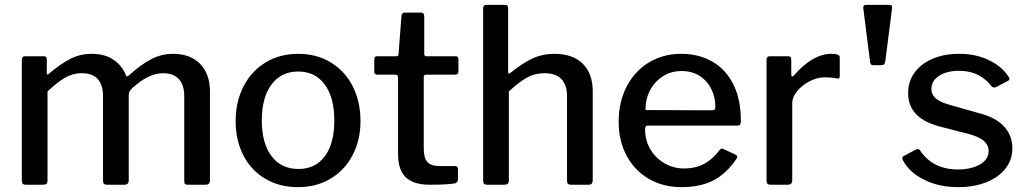

<svg xmlns="http://www.w3.org/2000/svg" viewBox="-20 -762 4237 792"><path d="M70 -16V-515Q70 -530 83 -530H161Q173 -530 173 -517V-462Q173 -456 176 -455Q179 -454 183 -459Q233 -501 272.5 -520.5Q312 -540 358 -540Q413 -540 449 -515Q485 -490 500 -450Q502 -447 504 -447Q508 -447 513 -452Q560 -495 603 -517.5Q646 -540 693 -540Q765 -540 805.5 -498.5Q846 -457 846 -385V-18Q846 0 828 0H754Q746 0 743 -3.5Q740 -7 740 -16V-366Q740 -411 718 -435.5Q696 -460 652 -460Q592 -460 524 -397Q517 -390 514 -383.5Q511 -377 511 -368V-18Q511 0 493 0H420Q405 0 405 -16V-366Q405 -411 383.5 -435.5Q362 -460 317 -460Q281 -460 250 -442.5Q219 -425 176 -385V-17Q176 -8 171.5 -4Q167 0 157 0H86Q70 0 70 -16Z M952 -262Q952 -343 985 -406.5Q1018 -470 1076.5 -505Q1135 -540 1210 -540Q1286 -540 1344.5 -504.5Q1403 -469 1435 -406Q1467 -343 1467 -263Q1467 -184 1434.5 -122Q1402 -60 1343.5 -25Q1285 10 1209 10Q1133 10 1074.5 -24.5Q1016 -59 984 -121Q952 -183 952 -262ZM1359 -265Q1359 -360 1319.5 -413.5Q1280 -467 1210 -467Q1140 -467 1100 -413.5Q1060 -360 1060 -265Q1060 -171 1100 -118Q1140 -65 1211 -65Q1281 -65 1320 -117.5Q1359 -170 1359 -265Z M1737 -454Q1728 -454 1728 -444V-151Q1728 -109 1743.5 -93Q1759 -77 1793 -77H1857Q1869 -77 1869 -65V-22Q1869 -8 1854 -5Q1822 0 1752 0Q1686 0 1654 -30.5Q1622 -61 1622 -125V-442Q1622 -454 1612 -454H1537Q1524 -454 1524 -466V-519Q1524 -530 1536 -530H1616Q1624 -530 1624 -539L1636 -696Q1638 -710 1648 -710H1717Q1730 -710 1730 -694V-539Q1730 -530 1739 -530H1859Q1871 -530 1871 -519V-466Q1871 -454 1857 -454Z M1973 -16V-727Q1973 -742 1985 -742H2064Q2076 -742 2076 -729V-465Q2076 -453 2086 -462Q2139 -504 2179 -522Q2219 -540 2266 -540Q2343 -540 2384 -499Q2425 -458 2425 -386V-18Q2425 0 2408 0H2334Q2319 0 2319 -16V-366Q2319 -411 2296 -435.5Q2273 -460 2226 -460Q2187 -460 2155.5 -443Q2124 -426 2079 -385V-17Q2079 0 2060 0H1989Q1980 0 1976.5 -4Q1973 -8 1973 -16Z M2802 -67Q2848 -67 2884 -86Q2920 -105 2950 -145Q2953 -149 2957 -149Q2962 -149 2965 -147L3016 -123Q3021 -120 3021 -115Q3021 -112 3018 -107Q2976 -45 2922 -17.5Q2868 10 2791 10Q2716 10 2657 -24Q2598 -58 2565 -119.5Q2532 -181 2532 -259Q2532 -343 2566 -407Q2600 -471 2658.5 -505.5Q2717 -540 2789 -540Q2863 -540 2919 -507.5Q2975 -475 3005.5 -413Q3036 -351 3036 -266V-262Q3036 -253 3033.5 -248.5Q3031 -244 3021 -244H2651Q2641 -244 2641 -228Q2641 -183 2662.5 -146.5Q2684 -110 2721 -88.5Q2758 -67 2802 -67ZM2914 -307Q2924 -307 2927.5 -310Q2931 -313 2931 -321Q2931 -360 2914.5 -394Q2898 -428 2866.5 -448.5Q2835 -469 2792 -469Q2747 -469 2713 -446.5Q2679 -424 2660.5 -387.5Q2642 -351 2643 -308Z M3142 -16V-515Q3142 -530 3155 -530H3232Q3244 -530 3244 -517V-454Q3244 -448 3247.5 -447Q3251 -446 3255 -451Q3292 -494 3331.5 -517Q3371 -540 3409 -540Q3444 -540 3444 -526V-448Q3444 -436 3433 -438Q3414 -443 3380 -443Q3352 -443 3321 -427.5Q3290 -412 3269 -387Q3248 -362 3248 -336V-17Q3248 0 3229 0H3158Q3142 0 3142 -16Z M3632 -510Q3630 -500 3626.5 -496.5Q3623 -493 3612 -493H3585Q3576 -493 3573 -496Q3570 -499 3569 -507L3541 -729V-731Q3541 -742 3552 -742H3649Q3662 -742 3660 -730Z M3936 -470Q3886 -470 3854 -449.5Q3822 -429 3822 -394Q3822 -374 3838 -358Q3854 -342 3896 -330L4019 -295Q4089 -277 4122.5 -239.5Q4156 -202 4156 -151Q4156 -103 4127.5 -66.5Q4099 -30 4048 -10Q3997 10 3933 10Q3853 10 3792 -20.5Q3731 -51 3705 -100Q3702 -105 3702 -109Q3702 -115 3707 -118L3756 -144Q3762 -147 3766 -147Q3771 -147 3774 -143Q3827 -63 3931 -63Q3986 -63 4022 -83.5Q4058 -104 4058 -139Q4058 -164 4037.5 -181.5Q4017 -199 3970 -211L3868 -237Q3794 -255 3760 -290Q3726 -325 3726 -378Q3726 -426 3752.5 -462.5Q3779 -499 3826.5 -519.5Q3874 -540 3937 -540Q4005 -540 4059 -514Q4113 -488 4140 -446Q4144 -440 4144 -436Q4144 -432 4139 -429L4087 -402Q4085 -401 4081 -401Q4075 -401 4070 -406Q4049 -435 4015 -452.5Q3981 -470 3936 -470Z"/></svg>

Font: Libre Franklin Medium
Style: Regular
Weight: 500
Designer: Pablo Impallari, Rodrigo Fuenzalida
Foundry: Impallari Type
Version: Version 1.002; ttfautohint (v1.5)